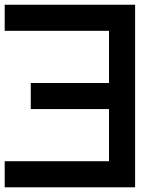

<svg xmlns="http://www.w3.org/2000/svg" viewBox="-20 -798 707 818"><path d="M444.4 -111.1V-333.3H111.1V-444.4H444.4V-666.7H0V-777.8H555.6V0H0V-111.1Z"/></svg>

Font: Pixeloid Mono
Style: Regular
Weight: 400
Monospace: yes
Designer: GGBotNet
Foundry: GGBotNet
Version: 0.5